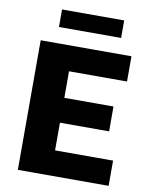

<svg xmlns="http://www.w3.org/2000/svg" viewBox="-94 -935 794 1004"><g transform="rotate(10 303.0 -433.0)"><path d="M71 0V-688H553V-554H245V-413H506V-281H245V-134H553V0ZM153 -773V-866H483V-773Z"/></g></svg>

Font: Saira
Style: Bold
Weight: 700
Designer: Hector Gatti with collaboration of the Omnibus-Type team
Foundry: Omnibus-Type
Version: Version 1.100; ttfautohint (v1.8.3)